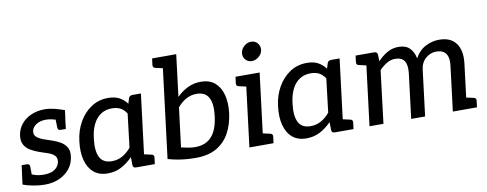

<svg xmlns="http://www.w3.org/2000/svg" viewBox="-63 -1044 3440 1357"><g transform="rotate(-10 1657.0 -365.5)"><path d="M168 8Q129 8 85.5 0Q42 -8 11 -20L21 -97L69 -90Q80 -81 108.5 -72Q137 -63 174 -63Q226 -63 254 -84.5Q282 -106 286 -138Q289 -166 272.5 -181.5Q256 -197 228 -206.5Q200 -216 167 -227Q133 -239 105.5 -255.5Q78 -272 63.5 -298Q49 -324 54 -364Q60 -409 87.5 -443.5Q115 -478 159 -497.5Q203 -517 256 -517Q289 -517 324 -508.5Q359 -500 398 -486L390 -425L334 -428Q315 -434 294 -438.5Q273 -443 252 -443Q225 -443 203 -434.5Q181 -426 167 -411Q153 -396 150 -377Q147 -350 166.5 -334.5Q186 -319 215 -309Q244 -299 271 -290Q302 -280 329.5 -264Q357 -248 372.5 -222Q388 -196 382 -154Q376 -107 347.5 -70.5Q319 -34 272.5 -13Q226 8 168 8ZM321 -448 390 -432 381 -354H345Q333 -354 328 -359.5Q323 -365 323 -374ZM88 -62 19 -78 29 -156H66Q77 -156 82 -150.5Q87 -145 87 -136Z M620 7Q558 7 519.5 -25.5Q481 -58 465.5 -116.5Q450 -175 460 -253Q469 -327 503 -387Q537 -447 590.5 -482.5Q644 -518 712 -518Q760 -518 792 -501Q824 -484 847 -453L858 -489Q864 -509 886 -509H947L884 0H823Q801 0 800 -20L799 -78Q761 -39 717 -16Q673 7 620 7ZM663 -73Q704 -73 737.5 -91.5Q771 -110 801 -145L830 -386Q811 -416 785.5 -428.5Q760 -441 726 -441Q681 -441 647 -419Q613 -397 592 -355Q571 -313 564 -253Q553 -165 576.5 -119Q600 -73 663 -73ZM856 0 878 -85 946 -70Q956 -68 960 -62Q964 -56 963 -46L957 0Z M1251 7Q1219 7 1186 4.5Q1153 2 1119.5 -4Q1086 -10 1052 -20L1141 -739H1241L1204 -439Q1239 -474 1282.5 -495.5Q1326 -517 1377 -517Q1439 -517 1477 -485Q1515 -453 1530.5 -396Q1546 -339 1537 -263Q1527 -185 1494 -124Q1461 -63 1401.5 -28Q1342 7 1251 7ZM1262 -69Q1311 -69 1346.5 -90Q1382 -111 1403.5 -153.5Q1425 -196 1433 -261Q1444 -348 1419.5 -393Q1395 -438 1333 -438Q1293 -438 1259 -419.5Q1225 -401 1195 -366L1160 -84Q1190 -77 1213.5 -73Q1237 -69 1262 -69ZM1169 -739 1147 -654 1080 -669Q1070 -671 1065.5 -677Q1061 -683 1062 -693L1068 -739Z M1636 0 1699 -509H1799L1736 0ZM1708 0 1730 -85 1798 -70Q1808 -68 1812 -62Q1816 -56 1815 -46L1809 0ZM1727 -509 1705 -424 1638 -439Q1627 -441 1623 -447Q1619 -453 1620 -463L1626 -509ZM1759 -598Q1732 -598 1714.5 -618Q1697 -638 1700 -665Q1703 -693 1726 -713.5Q1749 -734 1776 -734Q1805 -734 1822.5 -713.5Q1840 -693 1837 -665Q1834 -638 1810.5 -618Q1787 -598 1759 -598Z M2046 7Q1984 7 1945.5 -25.5Q1907 -58 1891.5 -116.5Q1876 -175 1886 -253Q1895 -327 1929 -387Q1963 -447 2016.5 -482.5Q2070 -518 2138 -518Q2186 -518 2218 -501Q2250 -484 2273 -453L2284 -489Q2290 -509 2312 -509H2373L2310 0H2249Q2227 0 2226 -20L2225 -78Q2187 -39 2143 -16Q2099 7 2046 7ZM2089 -73Q2130 -73 2163.5 -91.5Q2197 -110 2227 -145L2256 -386Q2237 -416 2211.5 -428.5Q2186 -441 2152 -441Q2107 -441 2073 -419Q2039 -397 2018 -355Q1997 -313 1990 -253Q1979 -165 2002.5 -119Q2026 -73 2089 -73ZM2282 0 2304 -85 2372 -70Q2382 -68 2386 -62Q2390 -56 2389 -46L2383 0Z M2498 0 2561 -509H2621Q2642 -509 2645 -489L2646 -441Q2678 -474 2714.5 -495.5Q2751 -517 2797 -517Q2848 -517 2876 -489Q2904 -461 2913 -414Q2941 -467 2988.5 -492Q3036 -517 3088 -517Q3170 -517 3208 -465.5Q3246 -414 3236 -324L3196 0H3096L3136 -324Q3143 -380 3122 -409Q3101 -438 3053 -438Q3010 -438 2976 -407.5Q2942 -377 2937 -324L2897 0H2797L2837 -324Q2843 -382 2823.5 -410Q2804 -438 2758 -438Q2727 -438 2699 -421.5Q2671 -405 2644 -377L2598 0ZM2589 -509 2567 -424 2500 -439Q2489 -441 2485 -447Q2481 -453 2482 -463L2488 -509ZM3168 0 3189 -85 3257 -70Q3268 -68 3272 -62Q3276 -56 3275 -46L3269 0Z"/></g></svg>

Font: Aleo Medium
Style: Italic
Weight: 500
Italic angle: -7°
Designer: Alessio Laiso
Foundry: Alessio Laiso
Version: Version 2.001;gftools[0.9.29]